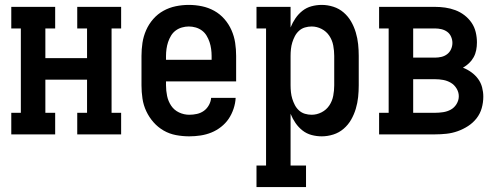

<svg xmlns="http://www.w3.org/2000/svg" viewBox="-20 -548 2040 783"><path d="M26 0V-88H65V-432H26V-520H205V-432H165V-311H335V-432H295V-520H474V-432H435V-88H474V0H295V-88H335V-223H165V-88H205V0Z M752 8Q725 8 698 3Q671 -2 647.5 -15.5Q624 -29 606 -49.5Q588 -70 576.5 -94.5Q565 -119 561 -146Q557 -173 557 -200V-320Q557 -347 561 -373.5Q565 -400 576 -425Q587 -450 605 -470.5Q623 -491 646.5 -504Q670 -517 696.5 -522.5Q723 -528 750 -528Q777 -528 803.5 -522.5Q830 -517 853.5 -504Q877 -491 895 -470.5Q913 -450 924 -425Q935 -400 939 -373.5Q943 -347 943 -320V-216H657V-200Q657 -178 661.5 -156.5Q666 -135 678 -117Q690 -99 710 -89.5Q730 -80 752 -80Q768 -80 783.5 -83.5Q799 -87 811.5 -96Q824 -105 832 -119.5Q840 -134 841 -149H941Q940 -127 932.5 -104.5Q925 -82 912.5 -63.5Q900 -45 881.5 -30.5Q863 -16 842 -7.5Q821 1 798 4.5Q775 8 752 8ZM843 -304V-320Q843 -334 841 -348.5Q839 -363 834.5 -376.5Q830 -390 822.5 -402.5Q815 -415 803.5 -423.5Q792 -432 778 -436Q764 -440 750 -440Q736 -440 722 -436Q708 -432 696.5 -423.5Q685 -415 677.5 -402.5Q670 -390 665.5 -376.5Q661 -363 659 -348.5Q657 -334 657 -320V-304Z M1026 215V127H1065V-432H1026V-520H1165V-436Q1173 -456 1185 -473.5Q1197 -491 1213.5 -504Q1230 -517 1250.5 -522.5Q1271 -528 1292 -528Q1316 -528 1339.5 -520.5Q1363 -513 1381.5 -497Q1400 -481 1412 -460Q1424 -439 1431 -415.5Q1438 -392 1440.5 -368Q1443 -344 1443 -320V-200Q1443 -176 1440.5 -152Q1438 -128 1431 -104.5Q1424 -81 1412 -60Q1400 -39 1381.5 -23Q1363 -7 1339.5 0.5Q1316 8 1292 8Q1271 8 1250.5 2.5Q1230 -3 1213.5 -16Q1197 -29 1185 -46.5Q1173 -64 1165 -84V127H1228V215ZM1251 -80Q1272 -80 1291.5 -90Q1311 -100 1323 -118Q1335 -136 1339 -157.5Q1343 -179 1343 -200V-320Q1343 -341 1339 -362.5Q1335 -384 1323 -402Q1311 -420 1291.5 -430Q1272 -440 1251 -440Q1237 -440 1223.5 -436Q1210 -432 1199.5 -422.5Q1189 -413 1182.5 -400.5Q1176 -388 1172 -375Q1168 -362 1166.5 -348Q1165 -334 1165 -320V-200Q1165 -186 1166.5 -172Q1168 -158 1172 -145Q1176 -132 1182.5 -119.5Q1189 -107 1199.5 -97.5Q1210 -88 1223.5 -84Q1237 -80 1251 -80Z M1526 0V-88H1565V-432H1526V-520H1754Q1775 -520 1796 -517Q1817 -514 1837 -506.5Q1857 -499 1874 -486Q1891 -473 1903 -455.5Q1915 -438 1920 -417Q1925 -396 1925 -375Q1925 -359 1922 -343.5Q1919 -328 1911.5 -314.5Q1904 -301 1893 -290.5Q1882 -280 1868 -272Q1886 -265 1902 -253.5Q1918 -242 1929.5 -226.5Q1941 -211 1946 -192Q1951 -173 1951 -154Q1951 -130 1944.5 -107Q1938 -84 1923.5 -65.5Q1909 -47 1889 -34Q1869 -21 1846.5 -13Q1824 -5 1800.5 -2.5Q1777 0 1754 0ZM1665 -313H1754Q1767 -313 1780 -316Q1793 -319 1803.5 -327Q1814 -335 1819.5 -347.5Q1825 -360 1825 -373Q1825 -386 1819.5 -398.5Q1814 -411 1803.5 -418.5Q1793 -426 1780 -429Q1767 -432 1754 -432H1665ZM1665 -88H1754Q1770 -88 1787 -90.5Q1804 -93 1818.5 -101Q1833 -109 1842 -124Q1851 -139 1851 -155V-156Q1851 -172 1842 -187Q1833 -202 1818.5 -210.5Q1804 -219 1787.5 -222Q1771 -225 1754 -225H1665Z"/></svg>

Font: Iosevka Curly Slab Semibold
Style: Regular
Weight: 600
Monospace: yes
Designer: Belleve Invis
Foundry: Belleve Invis
Version: Version 22.1.2; ttfautohint (v1.8.4)